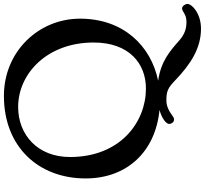

<svg xmlns="http://www.w3.org/2000/svg" viewBox="-53 -764 1033 967"><g transform="rotate(-90 463.5 -280.5)"><path d="M322.8 55.2C322.8 66.4 332 79.6 344.2 79.6C353.5 80.1 357.9 75.2 366.2 69.8C393.1 50.3 416 41 441.4 41C488.8 41 504.4 49.3 541.5 84.5C623 163.1 704.1 215.3 802.2 215.3C878.9 215.3 927.2 170.4 927.2 146.5C927.2 136.2 916 120.1 905.3 120.1C886.2 120.1 877.4 142.1 837.4 142.1C803.2 142.1 774.9 133.8 742.7 105.5C691.9 60.5 638.7 13.2 540.5 -0.5C715.8 -36.6 853 -175.3 853 -394C853 -601.6 688.5 -777.3 463.9 -777.3C207.5 -777.3 48.3 -603 48.3 -365.7C48.3 -158.7 181.6 -14.2 393.1 6.3C346.7 19.5 322.8 41 322.8 55.2ZM156.2 -444.8C156.2 -606.4 267.1 -705.6 408.2 -705.6C577.6 -705.6 732.9 -558.1 732.9 -325.7C732.9 -145.5 626 -62 501 -62C333 -62 156.2 -189.9 156.2 -444.8Z"/></g></svg>

Font: Stoke
Style: Regular
Weight: 400
Designer: Nicole Fally
Foundry: Nicole Fally
Version: Version 1.002